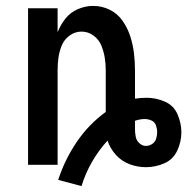

<svg xmlns="http://www.w3.org/2000/svg" viewBox="-20 -558 634 650"><path d="M256 72Q269 29 291.5 -10Q314 -49 344 -82Q353 -55 372.5 -33.5Q392 -12 419 -2Q446 8 474 8Q506 8 536 -5Q566 -18 580 -48Q594 -78 594 -110Q594 -141 581 -171Q568 -201 538 -214Q508 -227 477 -227Q457 -227 437 -224V-320Q437 -349 433.5 -378Q430 -407 421 -435Q412 -463 395 -487.5Q378 -512 351.5 -525Q325 -538 295 -538Q269 -538 243.5 -527Q218 -516 201.5 -495Q185 -474 175 -449V-530H75V0H175V-320Q175 -342 178 -363.5Q181 -385 189.5 -405Q198 -425 216 -438Q234 -451 256 -451Q278 -451 296 -438Q314 -425 322.5 -405Q331 -385 334.5 -363.5Q338 -342 338 -320V-179Q280 -137 239.5 -77Q199 -17 177 51ZM474 -64Q462 -64 452 -73Q442 -82 439.5 -95Q437 -108 437 -120Q437 -127 437 -134Q437 -141 437 -147V-149Q445 -152 453.5 -153.5Q462 -155 470 -155Q482 -155 493 -150Q504 -145 508 -133.5Q512 -122 512 -110Q512 -99 508.5 -88Q505 -77 495 -70.5Q485 -64 474 -64Z"/></svg>

Font: Iosevka Sparkle Medium
Style: Regular
Weight: 500
Designer: Belleve Invis
Foundry: Belleve Invis
Version: Version 4.5.0; ttfautohint (v1.8.3)